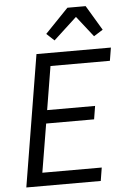

<svg xmlns="http://www.w3.org/2000/svg" viewBox="-63 -1023 726 1069"><g transform="rotate(-5 300.0 -488.5)"><path d="M40 0 161 -735H577L565 -662H233L193 -419H461L449 -345H181L136 -74H468L456 0ZM268 -802 225 -842 355 -977H457L540 -838L489 -806L398 -922Z"/></g></svg>

Font: Iosevka Aile Oblique
Style: Regular
Weight: 400
Italic angle: -9°
Designer: Belleve Invis
Foundry: Belleve Invis
Version: Version 31.1.0; ttfautohint (v1.8.4)